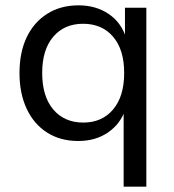

<svg xmlns="http://www.w3.org/2000/svg" viewBox="-20 -519 651 719"><path d="M443 180V-108H449Q431 -55 384.5 -23Q338 9 273 9Q206 9 156.5 -22.5Q107 -54 80 -111.5Q53 -169 53 -245Q53 -323 80 -379.5Q107 -436 157 -467.5Q207 -499 274 -499Q339 -499 386.5 -467Q434 -435 452 -378H448V-490H528V180ZM292 -60Q362 -60 403.5 -109Q445 -158 445 -246Q445 -333 403.5 -381.5Q362 -430 291 -430Q221 -430 179.5 -381.5Q138 -333 138 -246Q138 -158 179.5 -109Q221 -60 292 -60Z"/></svg>

Font: Nunito Sans 10pt
Style: Regular
Weight: 400
Designer: Vernon Adams
Foundry: Vernon Adams
Version: Version 3.101;gftools[0.9.27]